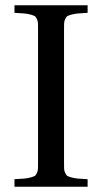

<svg xmlns="http://www.w3.org/2000/svg" viewBox="-20 -712 389 732"><path d="M35.2 0V-28.8Q60.5 -30.3 72.8 -31.2Q85 -32.2 97.2 -35.6Q109.4 -39.1 113.3 -41.7Q117.2 -44.4 120.8 -52.7Q124.5 -61 124.8 -68.6Q125 -76.2 125 -92.8V-599.1Q125 -615.7 124.8 -623.3Q124.5 -630.9 120.8 -639.2Q117.2 -647.5 113.3 -650.1Q109.4 -652.8 97.2 -656.2Q85 -659.7 72.8 -660.6Q60.5 -661.6 35.2 -663.1V-691.9H314V-663.1Q288.6 -661.6 276.6 -660.6Q264.6 -659.7 252.2 -656.2Q239.7 -652.8 236.1 -650.1Q232.4 -647.5 228.5 -639.2Q224.6 -630.9 224.4 -623Q224.1 -615.2 224.1 -599.1V-92.8Q224.1 -76.7 224.4 -68.8Q224.6 -61 228.5 -52.7Q232.4 -44.4 236.1 -41.7Q239.7 -39.1 252.2 -35.6Q264.6 -32.2 276.6 -31.2Q288.6 -30.3 314 -28.8V0Z"/></svg>

Font: Heuristica
Style: Regular
Weight: 400
Version: Version 1.0.2